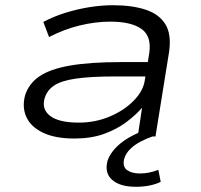

<svg xmlns="http://www.w3.org/2000/svg" viewBox="-20 -523 772 736"><path d="M265 8Q192 8 145.5 -14Q99 -36 81.5 -73.5Q64 -111 76 -157Q90 -202 130.5 -230Q171 -258 247.5 -271.5Q324 -285 445 -285H565L556 -230H424Q330 -230 273 -222Q216 -214 188 -195.5Q160 -177 151 -146Q139 -104 172.5 -78.5Q206 -53 282 -53Q345 -53 400 -76Q455 -99 492 -136.5Q529 -174 535 -215L552 -318Q562 -384 522.5 -412Q483 -440 403 -440Q346 -440 286 -425.5Q226 -411 168 -381L146 -439Q186 -460 231 -474Q276 -488 322.5 -495.5Q369 -503 413 -503Q486 -503 538 -486Q590 -469 614 -430Q638 -391 628 -323L576 0H508L525 -113L528 -114Q503 -84 465 -55.5Q427 -27 378 -9.5Q329 8 265 8ZM500 193Q441 193 410.5 167Q380 141 392 94Q404 58 441.5 27Q479 -4 546 -28L565 0Q544 7 520.5 19Q497 31 479.5 48Q462 65 456 86Q449 116 467 129Q485 142 517 142Q534 142 551.5 138.5Q569 135 587 128L596 174Q578 183 554 188Q530 193 500 193Z"/></svg>

Font: Nunito Sans 7pt Expanded Light
Style: Italic
Weight: 300
Width: 7
Italic angle: -9°
Designer: Vernon Adams
Foundry: Vernon Adams
Version: Version 3.101;gftools[0.9.27]